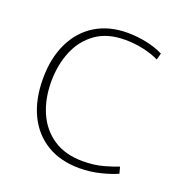

<svg xmlns="http://www.w3.org/2000/svg" viewBox="-104 -620 681 721"><g transform="rotate(20 237.0 -260.0)"><path d="M289 10Q213 10 158.5 -23Q104 -56 75 -116.5Q46 -177 46 -260Q46 -342 75.5 -403Q105 -464 159 -497Q213 -530 287 -530Q325 -530 363 -522Q401 -514 430 -499L423 -473Q397 -486 361 -494Q325 -502 287 -502Q216 -502 170 -469Q124 -436 101.5 -381Q79 -326 79 -260Q79 -191 103 -136.5Q127 -82 174.5 -50.5Q222 -19 292 -19Q338 -19 375 -29.5Q412 -40 431 -48L438 -22Q415 -11 373.5 -0.5Q332 10 289 10Z"/></g></svg>

Font: Murecho ExtraLight
Style: Regular
Weight: 200
Designer: Neil Summerour
Foundry: Positype
Version: Version 1.010; ttfautohint (v1.8.3)